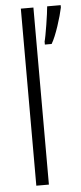

<svg xmlns="http://www.w3.org/2000/svg" viewBox="-54 -791 348 821"><g transform="rotate(-5 119.5 -380.0)"><path d="M122 0V-760H68V0ZM239 -750V-760H181C179 -731 163 -630 157 -611V-598H186C206 -630 231 -711 239 -750Z"/></g></svg>

Font: Noto Sans Gujarati ExtraCondensed Light
Style: Regular
Weight: 300
Width: 2
Designer: Jelle Bosma - Monotype Design Team, Universal Thirst
Foundry: Monotype Imaging Inc.
Version: Version 2.106